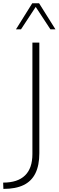

<svg xmlns="http://www.w3.org/2000/svg" viewBox="-105 -997 365 1192"><path d="M-84 175.8 -85.4 136.7Q4.9 136.7 50.5 92Q96.2 47.4 96.2 -40.5V-732.4H139.2V-45.9Q139.2 29.3 115 78.6Q90.8 127.9 41.5 151.9Q-7.8 175.8 -84 175.8ZM239.3 -814.9H208L116.7 -954.1L25.4 -814.9H-5.9L95.2 -976.6H137.7Z"/></svg>

Font: Kumbh Sans ExtraLight
Style: Regular
Weight: 250
Version: Version 1.005